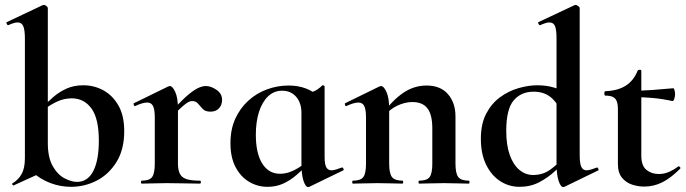

<svg xmlns="http://www.w3.org/2000/svg" viewBox="-20 -745 2785 779"><path d="M268 13Q225 13 184 -2.5Q143 -18 110 -48L174 -165Q174 -106 194 -71Q214 -36 242 -21.5Q270 -7 292 -7Q336 -7 358.5 -51Q381 -95 381 -174Q381 -264 351 -305Q321 -346 271 -346Q240 -346 212 -333Q184 -320 161 -302L152 -310Q173 -331 196.5 -351.5Q220 -372 250 -385.5Q280 -399 318 -399Q362 -399 399.5 -378.5Q437 -358 460.5 -317Q484 -276 484 -213Q484 -138 452.5 -87.5Q421 -37 372 -12Q323 13 268 13ZM36 7Q32 8 30 3.5Q28 -1 32 -2Q55 -16 68 -39.5Q81 -63 81 -103V-589Q81 -623 74.5 -638.5Q68 -654 51 -654Q38 -654 14 -643Q10 -642 7.5 -648Q5 -654 7 -655L153 -724Q156 -725 158 -725Q163 -725 168.5 -720.5Q174 -716 174 -712V-56Z M677 -271 669 -284Q708 -329 735 -353Q762 -377 781 -386.5Q800 -396 815 -396Q836 -396 858.5 -380.5Q881 -365 881 -340Q881 -319 868.5 -305.5Q856 -292 834 -292Q813 -292 802.5 -303Q792 -314 783.5 -324.5Q775 -335 759 -335Q752 -335 743.5 -330.5Q735 -326 719.5 -312.5Q704 -299 677 -271ZM555 0Q552 0 552 -6Q552 -12 555 -12Q586 -12 597 -26.5Q608 -41 608 -81V-269Q608 -300 601 -314.5Q594 -329 577 -329Q568 -329 556 -325.5Q544 -322 529 -315Q525 -313 523 -319Q521 -325 523 -326L662 -394Q668 -396 669 -396Q680 -396 691 -372Q702 -348 702 -303V-81Q702 -55 710 -39.5Q718 -24 737.5 -18Q757 -12 791 -12Q795 -12 795 -6Q795 0 791 0Q764 0 729.5 -1Q695 -2 655 -2Q627 -2 601 -1Q575 0 555 0Z M1065 13Q1025 13 990.5 -7.5Q956 -28 935.5 -67.5Q915 -107 915 -164Q915 -220 934.5 -263Q954 -306 987.5 -336.5Q1021 -367 1063.5 -382.5Q1106 -398 1151 -398Q1189 -398 1220 -386.5Q1251 -375 1276 -352L1203 -288Q1203 -314 1193.5 -334Q1184 -354 1166.5 -365.5Q1149 -377 1125 -377Q1091 -377 1067 -353.5Q1043 -330 1030.5 -290Q1018 -250 1018 -198Q1018 -123 1044 -81.5Q1070 -40 1116 -40Q1136 -40 1154.5 -46.5Q1173 -53 1190 -63.5Q1207 -74 1220 -84L1228 -77Q1207 -56 1183 -35Q1159 -14 1130 -0.5Q1101 13 1065 13ZM1230 14Q1220 14 1211.5 -11Q1203 -36 1203 -82V-359Q1231 -366 1250 -373Q1269 -380 1287 -398Q1289 -400 1293 -398.5Q1297 -397 1297 -394V-109Q1297 -78 1304 -66Q1311 -54 1325 -54Q1332 -54 1342.5 -57Q1353 -60 1366 -65Q1370 -67 1373 -61.5Q1376 -56 1373 -54L1235 13Q1233 14 1230 14Z M1681 0Q1678 0 1678 -6Q1678 -12 1681 -12Q1712 -12 1723 -26.5Q1734 -41 1734 -81V-225Q1734 -279 1714.5 -305Q1695 -331 1653 -331Q1623 -331 1591.5 -316Q1560 -301 1541 -275L1536 -287Q1571 -337 1615 -367.5Q1659 -398 1711 -398Q1767 -398 1797.5 -363Q1828 -328 1828 -273V-81Q1828 -41 1839.5 -26.5Q1851 -12 1882 -12Q1885 -12 1885 -6Q1885 0 1882 0Q1862 0 1836 -1Q1810 -2 1781 -2Q1753 -2 1727 -1Q1701 0 1681 0ZM1412 0Q1409 0 1409 -6Q1409 -12 1412 -12Q1443 -12 1454 -26.5Q1465 -41 1465 -81V-269Q1465 -300 1458 -314.5Q1451 -329 1434 -329Q1425 -329 1413 -325.5Q1401 -322 1386 -315Q1382 -313 1380 -319Q1378 -325 1380 -326L1519 -394Q1525 -396 1526 -396Q1537 -396 1548 -372Q1559 -348 1559 -303V-81Q1559 -41 1570.5 -26.5Q1582 -12 1613 -12Q1616 -12 1616 -6Q1616 0 1613 0Q1593 0 1567 -1Q1541 -2 1512 -2Q1484 -2 1458 -1Q1432 0 1412 0Z M2088 13Q2045 13 2009.5 -10Q1974 -33 1952.5 -76.5Q1931 -120 1931 -182Q1931 -243 1953 -284.5Q1975 -326 2009.5 -351Q2044 -376 2084 -387.5Q2124 -399 2160 -399Q2196 -399 2227 -390Q2258 -381 2283 -368L2260 -287Q2239 -332 2212 -352.5Q2185 -373 2145 -373Q2094 -373 2064 -337.5Q2034 -302 2034 -214Q2034 -157 2048 -117Q2062 -77 2087 -56Q2112 -35 2143 -35Q2183 -35 2213 -57Q2243 -79 2271 -110L2281 -101Q2260 -77 2231.5 -50.5Q2203 -24 2167.5 -5.5Q2132 13 2088 13ZM2332 -712V-116Q2332 -82 2338.5 -68Q2345 -54 2360 -54Q2367 -54 2377.5 -57Q2388 -60 2401 -65Q2404 -67 2407 -61.5Q2410 -56 2408 -54L2270 13Q2267 14 2265 14Q2255 14 2246.5 -11Q2238 -36 2238 -82V-589Q2238 -623 2232 -638.5Q2226 -654 2209 -654Q2202 -654 2192.5 -651Q2183 -648 2172 -643Q2168 -642 2165 -648Q2162 -654 2164 -655L2311 -724Q2313 -725 2315 -725Q2320 -725 2326 -720.5Q2332 -716 2332 -712Z M2593 12Q2569 12 2544.5 4Q2520 -4 2503.5 -24Q2487 -44 2487 -80V-302Q2487 -323 2482 -335Q2477 -347 2466 -352Q2455 -357 2436 -357Q2432 -357 2432 -366Q2432 -375 2436 -375Q2487 -377 2519 -397.5Q2551 -418 2567 -458Q2569 -462 2575.5 -462Q2582 -462 2582 -458V-113Q2582 -73 2602.5 -56Q2623 -39 2653 -39Q2676 -39 2696.5 -48.5Q2717 -58 2731 -69Q2734 -72 2738.5 -67.5Q2743 -63 2739 -60Q2702 -23 2667.5 -5.5Q2633 12 2593 12ZM2708 -335Q2667 -344 2628.5 -347.5Q2590 -351 2547 -351V-377Q2588 -377 2627.5 -380Q2667 -383 2712 -387Q2714 -387 2716.5 -379.5Q2719 -372 2719 -363Q2719 -353 2715.5 -343.5Q2712 -334 2708 -335Z"/></svg>

Font: Cormorant Infant Light
Style: Regular
Weight: 300
Designer: Christian Thalmann (Catharsis Fonts)
Foundry: Catharsis Fonts
Version: Version 4.001